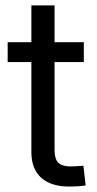

<svg xmlns="http://www.w3.org/2000/svg" viewBox="-20 -685 358 708"><path d="M289.1 -529.3V-456.1H8.3V-529.3ZM95.7 -665H181.2V-132.3Q181.2 -99.6 194.6 -85.4Q208 -71.3 241.2 -71.3Q251 -71.3 263.9 -72.3Q276.9 -73.2 287.6 -73.7L295.9 -1.5Q282.7 1 266.6 2Q250.5 2.9 235.8 2.9Q167.5 2.9 131.6 -29.8Q95.7 -62.5 95.7 -124.5Z"/></svg>

Font: Inter 24pt
Style: Regular
Weight: 400
Designer: Rasmus Andersson
Foundry: rsms
Version: Version 4.001;git-66647c0bb